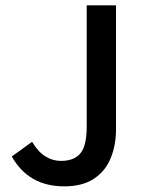

<svg xmlns="http://www.w3.org/2000/svg" viewBox="-20 -674 527 707"><path d="M216.3 12.2Q85.4 12.2 23.4 -97.7L98.1 -151.9Q119.6 -115.7 146.5 -98.6Q173.3 -81.5 204.6 -81.5Q252.4 -81.5 275.9 -109.1Q299.3 -136.7 299.3 -208V-654.3H407.2V-198.2Q407.2 -139.6 387.7 -91.8Q368.2 -43.9 325.9 -15.9Q283.7 12.2 216.3 12.2Z"/></svg>

Font: Varta Light
Style: Bold
Weight: 700
Version: Version 1.004